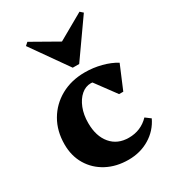

<svg xmlns="http://www.w3.org/2000/svg" viewBox="-197 -914 929 1034"><g transform="rotate(-30 267.0 -396.5)"><path d="M295 15Q219 15 160.5 -16Q102 -47 69 -102Q36 -157 36 -229Q36 -312 73 -375.5Q110 -439 175 -475Q240 -511 324 -511Q376 -511 426 -498Q476 -485 513 -462L452 -317H426L333 -443Q329 -444 324 -444Q290 -444 263 -420.5Q236 -397 220 -356.5Q204 -316 204 -265Q204 -183 244.5 -135Q285 -87 355 -87Q430 -87 481 -140L513 -116Q484 -55 426 -20Q368 15 295 15ZM139 -808 301 -716 463 -808 481 -792 321 -565H281L121 -792Z"/></g></svg>

Font: Platypi
Style: Bold
Weight: 700
Designer: David Sargent
Foundry: Bolt Cutter Type
Version: Version 1.200; ttfautohint (v1.8.4.7-5d5b)